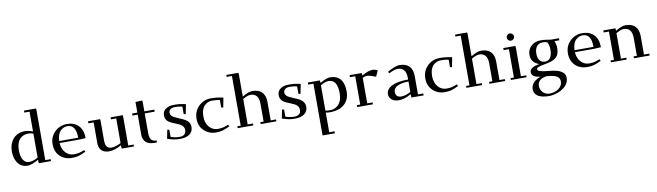

<svg xmlns="http://www.w3.org/2000/svg" viewBox="-46 -1500 8801 2573"><g transform="rotate(-10 4354.0 -214.0)"><path d="M47.9 -217.8Q47.9 -255.9 56.4 -290.8Q64.9 -325.7 82.8 -356Q100.6 -386.2 126 -408.4Q151.4 -430.7 187.5 -443.4Q223.6 -456.1 267.1 -456.1Q314 -456.1 374 -432.1V-702.1H303.2V-729H467.8L469.2 -702.1V-25.9H542V0H377L374 -23.9V-47.9Q343.3 -28.8 299.1 -11Q254.9 6.8 223.1 6.8Q186 6.8 156 -6.6Q126 -20 106.2 -42Q86.4 -64 73 -93.5Q59.6 -123 53.7 -154.1Q47.9 -185.1 47.9 -217.8ZM143.1 -213.9Q143.1 -133.8 172.1 -86.4Q201.2 -39.1 254.9 -39.1Q286.6 -39.1 319.1 -51.5Q351.6 -64 374 -78.1V-402.8Q345.2 -416 308.1 -416Q232.9 -416 188 -366.5Q143.1 -316.9 143.1 -213.9Z M838.4 -452.1Q937 -452.1 994.9 -392.8Q1052.7 -333.5 1052.7 -223.1L959.5 -217.8H697.8Q702.6 -135.3 749 -85.7Q795.4 -36.1 862.3 -36.1Q903.3 -36.1 935.5 -43.9Q967.8 -51.8 1005.4 -67.9L1017.6 -43.9Q959 -15.1 920.9 -4.2Q882.8 6.8 830.6 6.8Q727.1 6.8 664.8 -55.2Q602.5 -117.2 602.5 -217.8Q602.5 -318.4 671.4 -385.3Q740.2 -452.1 838.4 -452.1ZM697.8 -245.1H955.6Q955.6 -422.9 838.4 -422.9Q813.5 -422.9 790 -413.3Q766.6 -403.8 745.8 -384Q725.1 -364.3 711.9 -328.4Q698.7 -292.5 697.8 -245.1Z M1123.5 -411.1V-439H1288.1L1290.5 -411.1V-150.9Q1290.5 -89.4 1310.8 -63.2Q1331.1 -37.1 1377.4 -37.1Q1405.8 -37.1 1442.1 -49.8Q1478.5 -62.5 1502.4 -76.2V-411.1H1431.2V-439H1596.2L1598.1 -411.1V-25.9H1671.4V0H1506.3L1502.4 -23.9V-45.9Q1409.7 6.8 1332.5 6.8Q1301.8 6.8 1277.3 -1.2Q1252.9 -9.3 1237.8 -22.2Q1222.7 -35.2 1212.9 -53.2Q1203.1 -71.3 1199.2 -89.8Q1195.3 -108.4 1195.3 -128.9V-411.1Z M1723.1 -411.1V-439H1794.9V-583L1887.7 -587.9L1890.1 -561V-439H2025.9V-411.1H1890.1V-141.1Q1890.1 -79.6 1912.6 -52.7Q1935.1 -25.9 1984.9 -25.9V0H1942.9Q1901.9 0 1872.1 -12Q1842.3 -23.9 1825.9 -44.2Q1809.6 -64.5 1802.2 -87.4Q1794.9 -110.4 1794.9 -136.2V-411.1Z M2126 -23.9 2149.9 -143.1 2176.8 -138.2V-41Q2234.9 -20 2300.8 -20Q2339.4 -20 2362.5 -39.8Q2385.7 -59.6 2385.7 -100.1Q2385.7 -126 2372.1 -145.5Q2358.4 -165 2336.7 -177Q2314.9 -189 2288.6 -199.5Q2262.2 -210 2235.8 -221.2Q2209.5 -232.4 2187.7 -246.6Q2166 -260.7 2152.3 -283.7Q2138.7 -306.6 2138.7 -336.9Q2138.7 -394.5 2181.9 -425.3Q2225.1 -456.1 2292 -456.1Q2340.3 -456.1 2375 -452.1Q2409.7 -448.2 2456.1 -437L2429.7 -306.2L2402.8 -311V-413.1Q2358.4 -424.8 2300.8 -424.8Q2263.7 -424.8 2241.2 -407.5Q2218.8 -390.1 2218.8 -359.9Q2218.8 -338.9 2232.9 -322.3Q2247.1 -305.7 2269.8 -293.9Q2292.5 -282.2 2319.8 -271.5Q2347.2 -260.7 2374.8 -248Q2402.3 -235.4 2425 -220Q2447.8 -204.6 2461.9 -180.4Q2476.1 -156.2 2476.1 -126Q2476.1 -61.5 2429.7 -26.9Q2383.3 7.8 2300.8 7.8Q2251.5 7.8 2216.6 1Q2181.6 -5.9 2126 -23.9Z M2561.5 -217.8Q2561.5 -319.8 2629.9 -387.9Q2698.2 -456.1 2800.3 -456.1Q2880.9 -456.1 2965.3 -437L2940.4 -306.2L2913.6 -311V-413.1Q2871.1 -422.9 2807.6 -422.9Q2779.8 -422.9 2754.4 -412.8Q2729 -402.8 2706.3 -381.8Q2683.6 -360.8 2670.2 -323.2Q2656.7 -285.6 2656.7 -235.8Q2656.7 -145.5 2703.1 -90.8Q2749.5 -36.1 2821.3 -36.1Q2862.3 -36.1 2894.5 -43.9Q2926.8 -51.8 2964.4 -67.9L2976.6 -43.9Q2918 -15.1 2879.9 -4.2Q2841.8 6.8 2789.6 6.8Q2692.4 6.8 2627 -56.2Q2561.5 -119.1 2561.5 -217.8Z M3056.6 -702.1V-729H3221.2L3223.6 -702.1V-404.8Q3307.6 -456.1 3359.4 -456.1Q3446.8 -456.1 3491.7 -410.2Q3536.6 -364.3 3536.6 -274.9V-25.9H3609.4V0H3395.5V-25.9H3440.4V-270Q3440.4 -340.3 3411.1 -375.2Q3381.8 -410.2 3327.6 -410.2Q3289.1 -410.2 3223.6 -372.1V-25.9H3296.4V0H3082.5V-25.9H3128.4V-702.1Z M3687.5 -23.9 3711.4 -143.1 3738.3 -138.2V-41Q3796.4 -20 3862.3 -20Q3900.9 -20 3924.1 -39.8Q3947.3 -59.6 3947.3 -100.1Q3947.3 -126 3933.6 -145.5Q3919.9 -165 3898.2 -177Q3876.5 -189 3850.1 -199.5Q3823.7 -210 3797.4 -221.2Q3771 -232.4 3749.3 -246.6Q3727.5 -260.7 3713.9 -283.7Q3700.2 -306.6 3700.2 -336.9Q3700.2 -394.5 3743.4 -425.3Q3786.6 -456.1 3853.5 -456.1Q3901.9 -456.1 3936.5 -452.1Q3971.2 -448.2 4017.6 -437L3991.2 -306.2L3964.4 -311V-413.1Q3919.9 -424.8 3862.3 -424.8Q3825.2 -424.8 3802.7 -407.5Q3780.3 -390.1 3780.3 -359.9Q3780.3 -338.9 3794.4 -322.3Q3808.6 -305.7 3831.3 -293.9Q3854 -282.2 3881.3 -271.5Q3908.7 -260.7 3936.3 -248Q3963.9 -235.4 3986.6 -220Q4009.3 -204.6 4023.4 -180.4Q4037.6 -156.2 4037.6 -126Q4037.6 -61.5 3991.2 -26.9Q3944.8 7.8 3862.3 7.8Q3813 7.8 3778.1 1Q3743.2 -5.9 3687.5 -23.9Z M4114.3 -411.1V-439H4278.8L4281.2 -411.1V-404.8Q4371.6 -456.1 4418.9 -456.1Q4462.9 -456.1 4496.3 -443.1Q4529.8 -430.2 4550 -409.2Q4570.3 -388.2 4583.3 -358.2Q4596.2 -328.1 4601.1 -297.6Q4606 -267.1 4606 -231Q4606 -119.6 4534.7 -57.4Q4463.4 4.9 4339.8 4.9Q4311 4.9 4281.2 0V267.1H4354V293.9H4187L4186 267.1V-411.1ZM4281.2 -26.9Q4314.9 -22 4349.1 -22Q4379.4 -22 4407.2 -33.7Q4435.1 -45.4 4458.7 -68.6Q4482.4 -91.8 4496.3 -132.1Q4510.3 -172.4 4510.3 -224.1Q4510.3 -410.2 4391.1 -410.2Q4370.1 -410.2 4348.1 -403.3Q4326.2 -396.5 4313.5 -390.1Q4300.8 -383.8 4281.2 -372.1Z M4683.1 -411.1V-439H4847.7L4850.1 -411.1V-404.8Q4941.9 -456.1 4996.1 -456.1Q5023.4 -456.1 5043.9 -446.8L5065.9 -437L5029.8 -356.9Q4947.8 -389.2 4913.1 -389.2Q4878.9 -389.2 4850.1 -372.1V-25.9H4922.9V0H4709V-25.9H4754.9V-411.1Z M5144.5 -97.2Q5144.5 -147.5 5185.1 -181.4Q5225.6 -215.3 5291.5 -230.2Q5357.4 -245.1 5445.3 -245.1V-270Q5445.3 -339.8 5415.5 -375Q5385.7 -410.2 5331.5 -410.2Q5286.6 -410.2 5210.4 -371.1L5197.8 -394Q5306.6 -456.1 5363.3 -456.1Q5450.7 -456.1 5495.6 -410.2Q5540.5 -364.3 5540.5 -274.9V-25.9H5613.3V0H5446.3L5445.3 -23.9V-45.9Q5352.5 6.8 5275.4 6.8Q5215.3 6.8 5179.9 -22.7Q5144.5 -52.2 5144.5 -97.2ZM5239.7 -106.9Q5239.7 -79.6 5257.8 -58.3Q5275.9 -37.1 5319.3 -37.1Q5351.1 -37.1 5386.2 -49.6Q5421.4 -62 5445.3 -76.2V-217.8Q5405.8 -217.8 5371.6 -212.6Q5337.4 -207.5 5306.4 -195.6Q5275.4 -183.6 5257.6 -160.9Q5239.7 -138.2 5239.7 -106.9Z M5674.3 -217.8Q5674.3 -319.8 5742.7 -387.9Q5811 -456.1 5913.1 -456.1Q5993.7 -456.1 6078.1 -437L6053.2 -306.2L6026.4 -311V-413.1Q5983.9 -422.9 5920.4 -422.9Q5892.6 -422.9 5867.2 -412.8Q5841.8 -402.8 5819.1 -381.8Q5796.4 -360.8 5783 -323.2Q5769.5 -285.6 5769.5 -235.8Q5769.5 -145.5 5815.9 -90.8Q5862.3 -36.1 5934.1 -36.1Q5975.1 -36.1 6007.3 -43.9Q6039.6 -51.8 6077.1 -67.9L6089.4 -43.9Q6030.8 -15.1 5992.7 -4.2Q5954.6 6.8 5902.3 6.8Q5805.2 6.8 5739.7 -56.2Q5674.3 -119.1 5674.3 -217.8Z M6169.4 -702.1V-729H6334L6336.4 -702.1V-404.8Q6420.4 -456.1 6472.2 -456.1Q6559.6 -456.1 6604.5 -410.2Q6649.4 -364.3 6649.4 -274.9V-25.9H6722.2V0H6508.3V-25.9H6553.2V-270Q6553.2 -340.3 6523.9 -375.2Q6494.6 -410.2 6440.4 -410.2Q6401.9 -410.2 6336.4 -372.1V-25.9H6409.2V0H6195.3V-25.9H6241.2V-702.1Z M6774.4 -411.1V-439H6939L6941.4 -411.1V-25.9H7014.2V0H6800.3V-25.9H6846.2V-411.1ZM6858.6 -533Q6844.2 -547.9 6844.2 -567.9Q6844.2 -587.9 6858.6 -602.5Q6873 -617.2 6893.1 -617.2Q6913.1 -617.2 6928.2 -602.5Q6943.4 -587.9 6943.4 -567.9Q6943.4 -547.9 6928.2 -533Q6913.1 -518.1 6893.1 -518.1Q6873 -518.1 6858.6 -533Z M7066.4 172.9Q7066.4 120.1 7105.7 80.8Q7145 41.5 7199.2 25.9Q7173.3 22.5 7153.8 17.3Q7134.3 12.2 7116.5 2.9Q7098.6 -6.3 7089.4 -21.7Q7080.1 -37.1 7080.1 -58.1Q7080.1 -121.6 7212.4 -144Q7158.2 -164.1 7131.1 -198.2Q7104 -232.4 7104 -287.1Q7104 -339.8 7130.9 -378.7Q7157.7 -417.5 7198.2 -435.8Q7238.8 -454.1 7286.1 -454.1Q7326.2 -454.1 7359.4 -449.2Q7372.6 -447.3 7388.2 -444.6Q7403.8 -441.9 7414.1 -440.4Q7424.3 -439 7435.1 -439H7532.2V-411.1H7466.3Q7486.3 -363.3 7486.3 -309.1Q7486.3 -286.6 7482.7 -267.3Q7479 -248 7473.4 -233.2Q7467.8 -218.3 7457.3 -205.6Q7446.8 -192.9 7437.5 -184.1Q7428.2 -175.3 7412.6 -167.5Q7397 -159.7 7386 -155Q7375 -150.4 7356 -145.3Q7336.9 -140.1 7325.7 -137.5Q7314.5 -134.8 7293.9 -130.9Q7288.1 -129.9 7276.6 -127.7Q7265.1 -125.5 7257.8 -124Q7250.5 -122.6 7239.5 -120.4Q7228.5 -118.2 7221.4 -116.2Q7214.4 -114.3 7205.6 -111.3Q7196.8 -108.4 7191.2 -105.2Q7185.5 -102.1 7180.4 -98.4Q7175.3 -94.7 7172.9 -90.1Q7170.4 -85.4 7170.4 -80.1Q7170.4 -44.9 7305.2 -33.2Q7311 -32.7 7314 -32.2Q7343.8 -29.3 7367.7 -25.9Q7391.6 -22.5 7419.4 -16.1Q7447.3 -9.8 7467.8 0Q7488.3 9.8 7505.9 23.2Q7523.4 36.6 7532.7 56.2Q7542 75.7 7542 100.1Q7542 133.3 7528.8 162.8Q7515.6 192.4 7493.2 213.6Q7470.7 234.9 7442.6 252Q7414.6 269 7383.8 279.5Q7353 290 7323.7 295.4Q7294.4 300.8 7269 300.8Q7221.2 300.8 7184.1 292.7Q7147 284.7 7125.2 272Q7103.5 259.3 7089.8 241.9Q7076.2 224.6 7071.3 208Q7066.4 191.4 7066.4 172.9ZM7155.3 143.1Q7155.3 170.9 7167 196.8Q7201.2 269 7284.2 269Q7314.9 269 7345 260.3Q7375 251.5 7400.4 234.9Q7425.8 218.3 7441.4 191.7Q7457 165 7457 132.8Q7457 114.7 7450 100.1Q7442.9 85.4 7432.4 75.7Q7421.9 65.9 7405.5 58.3Q7389.2 50.8 7374.8 46.9Q7360.4 43 7340.6 40Q7320.8 37.1 7308.3 36.1Q7295.9 35.2 7279.3 34.2Q7271.5 34.2 7258.8 36.4Q7246.1 38.6 7227.5 45.9Q7209 53.2 7193.4 64.5Q7177.7 75.7 7166.5 96.2Q7155.3 116.7 7155.3 143.1ZM7197.3 -286.1Q7197.3 -253.4 7205.8 -227.1Q7214.4 -200.7 7237.5 -181.9Q7260.7 -163.1 7296.4 -163.1Q7323.2 -163.1 7343 -175.8Q7362.8 -188.5 7373.3 -210.2Q7383.8 -231.9 7388.4 -256.3Q7393.1 -280.8 7393.1 -309.1Q7393.1 -368.2 7369.1 -411.1Q7345.2 -422.9 7313 -422.9Q7295.4 -422.9 7280 -419.4Q7264.6 -416 7249 -406.7Q7233.4 -397.5 7222.4 -382.6Q7211.4 -367.7 7204.3 -343Q7197.3 -318.4 7197.3 -286.1Z M7850.6 -452.1Q7949.2 -452.1 8007.1 -392.8Q8064.9 -333.5 8064.9 -223.1L7971.7 -217.8H7710Q7714.8 -135.3 7761.2 -85.7Q7807.6 -36.1 7874.5 -36.1Q7915.5 -36.1 7947.8 -43.9Q7980 -51.8 8017.6 -67.9L8029.8 -43.9Q7971.2 -15.1 7933.1 -4.2Q7895 6.8 7842.8 6.8Q7739.3 6.8 7677 -55.2Q7614.7 -117.2 7614.7 -217.8Q7614.7 -318.4 7683.6 -385.3Q7752.4 -452.1 7850.6 -452.1ZM7710 -245.1H7967.8Q7967.8 -422.9 7850.6 -422.9Q7825.7 -422.9 7802.2 -413.3Q7778.8 -403.8 7758.1 -384Q7737.3 -364.3 7724.1 -328.4Q7710.9 -292.5 7710 -245.1Z M8135.7 -411.1V-439H8300.3L8302.7 -411.1V-404.8Q8386.7 -456.1 8438.5 -456.1Q8525.9 -456.1 8570.8 -410.2Q8615.7 -364.3 8615.7 -274.9V-25.9H8688.5V0H8474.6V-25.9H8519.5V-270Q8519.5 -340.3 8490.2 -375.2Q8460.9 -410.2 8406.7 -410.2Q8368.2 -410.2 8302.7 -372.1V-25.9H8375.5V0H8161.6V-25.9H8207.5V-411.1Z"/></g></svg>

Font: Dehuti Alt
Style: Bold
Weight: 700
Version: Version 1.2